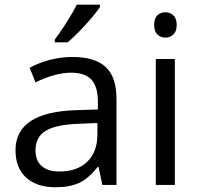

<svg xmlns="http://www.w3.org/2000/svg" viewBox="-20 -786 849 816"><path d="M415 0 398.9 -76.2H395Q355 -25.9 315.2 -8.1Q275.4 9.8 215.8 9.8Q136.2 9.8 91.1 -31.2Q45.9 -72.3 45.9 -147.9Q45.9 -310.1 305.2 -317.9L396 -320.8V-354Q396 -417 368.9 -447Q341.8 -477.1 282.2 -477.1Q215.3 -477.1 130.9 -436L106 -498Q145.5 -519.5 192.6 -531.7Q239.7 -543.9 287.1 -543.9Q382.8 -543.9 429 -501.5Q475.1 -459 475.1 -365.2V0ZM231.9 -57.1Q307.6 -57.1 350.8 -98.6Q394 -140.1 394 -214.8V-263.2L313 -259.8Q216.3 -256.3 173.6 -229.7Q130.9 -203.1 130.9 -147Q130.9 -103 157.5 -80.1Q184.1 -57.1 231.9 -57.1ZM212.9 -618.2Q236.3 -648.4 263.4 -691.4Q290.5 -734.4 306.2 -766.1H404.8V-755.9Q383.3 -724.1 340.8 -677.7Q298.3 -631.3 267.1 -606H212.9Z M723.1 0H642.1V-535.2H723.1ZM635.3 -680.2Q635.3 -708 648.9 -720.9Q662.6 -733.9 683.1 -733.9Q702.6 -733.9 716.8 -720.7Q731 -707.5 731 -680.2Q731 -652.8 716.8 -639.4Q702.6 -626 683.1 -626Q662.6 -626 648.9 -639.4Q635.3 -652.8 635.3 -680.2Z"/></svg>

Font: HunimalSansv1.5
Style: Regular
Weight: 400
Foundry: Ascender Corporation
Version: Version 1.10